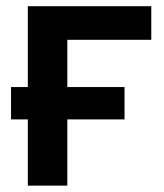

<svg xmlns="http://www.w3.org/2000/svg" viewBox="-20 -583 514 603"><path d="M14.6 -208V-309.6H67.4V-563.5H455.1V-458H191.4V-309.6H371.1V-208H191.4V0H67.4V-208Z"/></svg>

Font: Gothic A1
Style: Bold
Weight: 700
Version: Version 2.50